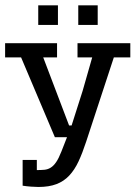

<svg xmlns="http://www.w3.org/2000/svg" viewBox="-20 -558 520 733"><path d="M66.4 52.7H120.6V91.3Q136.7 91.3 149.7 90.1Q162.6 88.9 173.6 82Q184.6 75.2 194.3 61Q204.1 46.9 214.4 20.5L235.8 -34.2H189.5L60.5 -338.9H-0.5V-393.1H197.8V-338.9H145L243.7 -79.1H253.4L295.4 -210.9L332 -338.9H275.9V-393.1H477.5V-338.9H414.6L309.1 -17.6Q294.9 25.9 279.8 58.3Q264.6 90.8 244.1 112.5Q223.6 134.3 195.3 145Q167 155.8 126.5 155.8Q114.3 155.8 97.9 154.5Q81.5 153.3 66.4 150.9ZM353 -537.6V-462.9H278.8V-537.6ZM201.2 -537.6V-462.9H126V-537.6Z"/></svg>

Font: Rokkitt
Style: Regular
Weight: 400
Version: Version 1.2; ttfautohint (v1.5) -l 7 -r 28 -G 50 -x 13 -D la